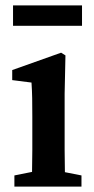

<svg xmlns="http://www.w3.org/2000/svg" viewBox="-20 -687 347 707"><path d="M33 0V-41L98 -54Q99 -91 99 -134.5Q99 -178 99 -210V-257Q99 -298 98.5 -325.5Q98 -353 96 -383L25 -392V-429L205 -493L221 -483L218 -342V-210Q218 -178 218 -134.5Q218 -91 219 -53L280 -41V0ZM28 -592V-667H282V-592Z"/></svg>

Font: Source Serif 4 Semibold
Style: Regular
Weight: 600
Designer: Frank Grießhammer
Foundry: Adobe
Version: Version 4.005;hotconv 1.1.0;makeotfexe 2.6.0